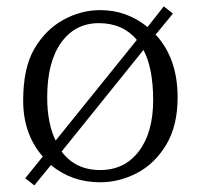

<svg xmlns="http://www.w3.org/2000/svg" viewBox="-20 -554 622 598"><path d="M292 -522.5Q375 -522.5 439.5 -469.7L490.2 -534.2L518.6 -511.7L464.8 -446.3Q533.2 -372.1 533.2 -251Q533.2 -162.1 497.6 -103Q461.9 -43.9 406.7 -15.1Q351.6 13.7 292 13.7Q203.1 13.7 138.7 -40L86.9 23.4L58.6 1L113.3 -66.4Q52.7 -135.7 52.2 -238.8Q51.8 -341.8 86.9 -401.9Q122.1 -461.9 177.2 -492.2Q232.4 -522.5 292 -522.5ZM127 -251Q127 -169.9 153.3 -116.2L406.2 -429.7Q363.3 -481.4 289.1 -481.9Q214.8 -482.4 170.9 -421.9Q127 -361.3 127 -251ZM171.9 -82Q214.8 -24.4 292 -24.4Q368.2 -24.4 412.6 -83Q457 -141.6 457 -242.2Q457 -341.8 426.8 -398.4Z"/></svg>

Font: GenEi Koburi Mincho v6
Style: Regular
Weight: 400
Designer: o_tamon (Modified)
Foundry: o_tamon / Adobe Systems Incorporated
Version: Version 6.1